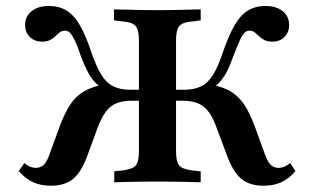

<svg xmlns="http://www.w3.org/2000/svg" viewBox="-20 -602 1038 634"><path d="M148.4 11.3Q114.5 11.3 89.1 -0.4Q63.7 -12.1 41.9 -37.1L60.5 -63.7Q69.4 -55.6 77.8 -52Q86.3 -48.4 96.8 -47.6Q113.7 -47.6 123.8 -56.9Q133.9 -66.1 142.7 -90.3L177.4 -185.5Q194.4 -230.6 212.9 -258.1Q231.5 -285.5 258.1 -300.8Q284.7 -316.1 325 -323.4L321.8 -308.1Q305.6 -317.7 292.7 -331.5Q279.8 -345.2 269.4 -365.3Q258.9 -385.5 247.6 -415.3Q236.3 -449.2 227.4 -467.7Q218.5 -486.3 211.3 -493.5Q204 -500.8 194.4 -500.8Q184.7 -500.8 177.8 -495.6Q171 -490.3 163.7 -483.1Q156.5 -475.8 146 -470.2Q135.5 -464.5 119.4 -464.5Q94.4 -464.5 78.6 -479.8Q62.9 -495.2 62.9 -519.4Q62.9 -548.4 84.7 -565.3Q106.5 -582.3 141.1 -582.3Q174.2 -582.3 198.8 -567.7Q223.4 -553.2 243.1 -519.8Q262.9 -486.3 281.5 -429.8Q297.6 -383.1 314.1 -356Q330.6 -329 353.6 -317.3Q376.6 -305.6 410.5 -305.6H453.2V-269.4H416.1Q385.5 -269.4 364.5 -260.9Q343.5 -252.4 329 -232.7Q314.5 -212.9 301.6 -178.2L268.5 -87.9Q249.2 -34.7 221.8 -11.7Q194.4 11.3 148.4 11.3ZM850 11.3Q804 11.3 776.6 -11.7Q749.2 -34.7 729.8 -87.9L696 -178.2Q683.9 -212.9 669 -232.7Q654 -252.4 633.5 -260.9Q612.9 -269.4 582.3 -269.4H545.2V-305.6H587.9Q621.8 -305.6 644.8 -317.3Q667.7 -329 684.3 -356Q700.8 -383.1 716.1 -429.8Q735.5 -486.3 755.2 -519.8Q775 -553.2 799.6 -567.7Q824.2 -582.3 856.5 -582.3Q891.9 -582.3 913.3 -565.3Q934.7 -548.4 934.7 -519.4Q934.7 -495.2 919.4 -479.8Q904 -464.5 879 -464.5Q862.9 -464.5 852.4 -470.2Q841.9 -475.8 834.7 -483.1Q827.4 -490.3 820.2 -495.6Q812.9 -500.8 804 -500.8Q794.4 -500.8 787.1 -493.5Q779.8 -486.3 771.4 -467.7Q762.9 -449.2 750 -415.3Q739.5 -385.5 729 -365.3Q718.5 -345.2 706 -331.5Q693.5 -317.7 676.6 -308.1L673.4 -323.4Q713.7 -316.1 740.3 -300.8Q766.9 -285.5 785.5 -258.1Q804 -230.6 821 -185.5L855.6 -90.3Q864.5 -66.1 874.6 -56.9Q884.7 -47.6 901.6 -47.6Q912.1 -48.4 920.2 -52Q928.2 -55.6 937.9 -63.7L955.6 -37.1Q934.7 -12.1 909.3 -0.4Q883.9 11.3 850 11.3ZM490.3 -2.4Q467.7 -2.4 442.7 -2Q417.7 -1.6 395.6 -1.2Q373.4 -0.8 357.3 0V-36.3L381.5 -38.7Q405.6 -41.9 417.7 -47.6Q429.8 -53.2 434.3 -66.9Q438.7 -80.6 438.7 -105.6V-465.3Q438.7 -491.1 434.3 -504.4Q429.8 -517.7 417.7 -523.8Q405.6 -529.8 381.5 -531.5L356.5 -534.7V-571Q372.6 -571 395.6 -570.2Q418.5 -569.4 443.5 -569Q468.5 -568.5 490.3 -568.5H499.2H508.9Q532.3 -568.5 556.9 -569Q581.5 -569.4 604.4 -570.2Q627.4 -571 642.7 -571V-534.7L618.5 -531.5Q594.4 -529.8 582.3 -523.8Q570.2 -517.7 565.7 -504.4Q561.3 -491.1 561.3 -465.3V-105.6Q561.3 -80.6 565.7 -66.9Q570.2 -53.2 582.3 -47.6Q594.4 -41.9 618.5 -38.7L642.7 -36.3V0Q626.6 -0.8 604 -1.2Q581.5 -1.6 556.9 -2Q532.3 -2.4 509.7 -2.4H499.2Z"/></svg>

Font: Playfair 9pt
Style: Bold
Weight: 700
Designer: Claus Eggers Sørensen
Foundry: Claus Eggers Sørensen
Version: Version 2.203